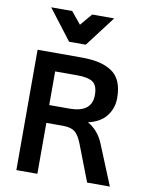

<svg xmlns="http://www.w3.org/2000/svg" viewBox="-102 -1043 882 1117"><g transform="rotate(10 339.0 -484.0)"><path d="M344.2 -788.6 480.5 -967.8H350.6L290.5 -897L232.4 -967.8H108.4L245.6 -788.6ZM195.8 -604.5H327.6C370.1 -604.5 400.9 -597.7 419.4 -584.5C438 -571.3 447.3 -546.4 447.3 -508.8C447.3 -439.9 402.8 -405.8 314.5 -405.8H195.8ZM197.3 0V-300.8H295.4C327.1 -300.8 350.6 -294.4 366.2 -282.2C381.8 -270 396.5 -246.1 409.7 -211.4L491.2 0H625.5L529.3 -234.9C509.3 -285.2 477.5 -322.3 435.1 -346.2C482.9 -356.9 518.6 -377.4 542.5 -408.2C566.4 -439 578.1 -474.6 578.1 -514.6C578.1 -591.3 554.7 -644 508.3 -671.9C461.9 -700.7 407.7 -710.9 329.6 -710.9H73.2V0Z"/></g></svg>

Font: Ride
Style: Bold
Weight: 700
Version: Version 3.000